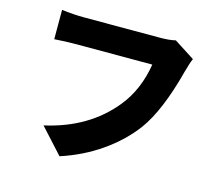

<svg xmlns="http://www.w3.org/2000/svg" viewBox="-111 -883 1222 1081"><g transform="rotate(15 500.0 -343.0)"><path d="M785.2 -743.2 905.3 -666Q893.6 -640.6 878.9 -585.9Q815.4 -342.8 727.5 -223.6Q658.2 -130.9 554.2 -58.1Q450.2 14.6 321.3 56.6L189.5 -87.9Q439.5 -143.6 582 -319.3Q668 -424.8 692.4 -577.1H252Q187.5 -577.1 122.1 -572.3V-743.2Q192.4 -734.4 252 -734.4H693.4Q750 -734.4 785.2 -743.2Z"/></g></svg>

Font: Gen Shin Gothic Monospace Heavy
Style: Bold
Weight: 800
Designer: [Source Han Sans]
Ryoko NISHIZUKA  (kana & ideographs); Paul D. Hunt (Latin, Greek & Cyrillic); Wenlong ZHANG  (bopomofo
Version: Version 1.002.20150607